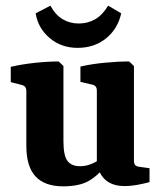

<svg xmlns="http://www.w3.org/2000/svg" viewBox="-20 -650 566 678"><path d="M355 -69Q329 -32 295 -12Q261 8 203 8Q138 8 105.5 -27Q73 -62 73 -135V-329Q73 -346 57 -350L18 -360V-414Q56 -423 102.5 -428Q149 -433 187 -433L204 -417V-152Q204 -100 218.5 -81.5Q233 -63 263 -63Q283 -63 302.5 -71Q322 -79 340 -93ZM508 -7Q495 -3 469 2Q443 7 420 7Q379 7 354.5 -13Q330 -33 322 -73V-330Q322 -348 306 -351L264 -361V-415Q303 -424 350 -428.5Q397 -433 436 -433L453 -417V-83Q453 -71 458 -66.5Q463 -62 472 -61L508 -56ZM254 -481Q196 -481 155 -516Q114 -551 106 -603L158 -630Q176 -597 201.5 -582Q227 -567 258 -567Q290 -567 316 -582Q342 -597 362 -630L408 -603Q396 -548 354.5 -514.5Q313 -481 254 -481Z"/></svg>

Font: Rasa
Style: Regular
Weight: 400
Designer: Anna Giedrys (Yrsa+Rasa design), David Brezina (Yrsa art-direction, Rasa art-direction, design)
Foundry: Rosetta Type Foundry
Version: Version 2.004